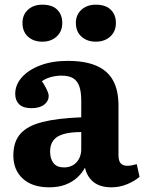

<svg xmlns="http://www.w3.org/2000/svg" viewBox="-20 -786 617 820"><path d="M190 14Q118 14 77.5 -23Q37 -60 37 -122Q37 -181 67.5 -215Q98 -249 161.5 -265Q225 -281 327 -285V-356Q327 -393 319 -416.5Q311 -440 293 -451.5Q275 -463 242 -463Q219 -463 196 -456.5Q173 -450 159 -439Q170 -423 176 -411Q182 -399 185 -391Q188 -383 188 -376Q188 -354 168.5 -339Q149 -324 114 -324Q79 -324 62 -340.5Q45 -357 45 -385Q45 -424 73.5 -456Q102 -488 152.5 -507Q203 -526 269 -526Q343 -526 391 -505.5Q439 -485 462.5 -443Q486 -401 486 -335V-123Q486 -100 495 -89Q504 -78 524 -78Q534 -78 544 -80Q554 -82 564 -85L576 -31Q556 -13 523.5 0.5Q491 14 456 14Q407 14 379 -9Q351 -32 343 -70Q330 -46 309 -27Q288 -8 258.5 3Q229 14 190 14ZM253 -71Q275 -71 291.5 -80.5Q308 -90 317.5 -108Q327 -126 327 -149V-222Q282 -222 252 -213.5Q222 -205 208 -186.5Q194 -168 194 -139Q194 -108 208.5 -89.5Q223 -71 253 -71ZM389 -608Q352 -608 328 -629.5Q304 -651 304 -688Q304 -723 328 -744.5Q352 -766 389 -766Q431 -766 453 -744.5Q475 -723 475 -688Q475 -652 451 -630Q427 -608 389 -608ZM161 -608Q123 -608 99.5 -629.5Q76 -651 76 -688Q76 -723 99.5 -744.5Q123 -766 161 -766Q203 -766 224.5 -744.5Q246 -723 246 -688Q246 -652 222 -630Q198 -608 161 -608Z"/></svg>

Font: Literata 18pt
Style: Bold
Weight: 700
Designer: Latin by Veronika Burian and Jose Scaglione. Greek by Irene Vlachou. Cyrillic by Vera Evstafieva.
Foundry: TypeTogether
Version: Version 3.103;gftools[0.9.29]